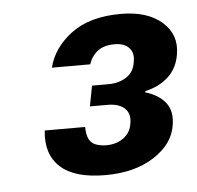

<svg xmlns="http://www.w3.org/2000/svg" viewBox="-37 -749 452 440"><g transform="rotate(-5 189.0 -529.5)"><path d="M189 -347Q118 -347 85.5 -377Q53 -407 59 -461H152Q152 -444 157 -433.5Q162 -423 173 -419Q184 -415 197 -415Q220 -415 236.5 -427Q253 -439 256 -460Q260 -483 246.5 -495Q233 -507 208 -507H167L176 -554H214Q238 -554 255.5 -565.5Q273 -577 276 -600Q280 -620 269 -632Q258 -644 235 -644Q212 -644 197.5 -633.5Q183 -623 176 -603H88Q99 -648 141.5 -680Q184 -712 256 -712Q317 -712 350.5 -682.5Q384 -653 376 -608Q371 -577 350 -557.5Q329 -538 297 -531L296 -528Q327 -519 342.5 -499Q358 -479 352 -446Q345 -404 300.5 -375.5Q256 -347 189 -347Z"/></g></svg>

Font: DM Sans 28pt SemiBold
Style: Italic
Weight: 600
Italic angle: -10°
Version: Version 4.004;gftools[0.9.30]